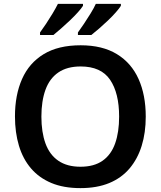

<svg xmlns="http://www.w3.org/2000/svg" viewBox="-20 -958 827 988"><path d="M730 -358Q730 -275 709 -207.5Q688 -140 646.5 -91Q605 -42 542 -16Q479 10 394 10Q307 10 244 -16.5Q181 -43 139.5 -91.5Q98 -140 77.5 -208Q57 -276 57 -359Q57 -469 93.5 -551.5Q130 -634 205 -679.5Q280 -725 395 -725Q507 -725 581.5 -679.5Q656 -634 693 -551.5Q730 -469 730 -358ZM193 -358Q193 -278 214 -220Q235 -162 280 -131Q325 -100 394 -100Q464 -100 508 -131Q552 -162 572.5 -220Q593 -278 593 -358Q593 -479 546.5 -547.5Q500 -616 395 -616Q325 -616 280 -585Q235 -554 214 -496Q193 -438 193 -358ZM602 -928Q594 -915 576.5 -895Q559 -875 536 -853Q513 -831 490.5 -811.5Q468 -792 450 -778H381V-791Q395 -810 412 -835.5Q429 -861 446 -888.5Q463 -916 473 -938H602ZM407 -928Q399 -915 381 -895Q363 -875 340 -853Q317 -831 294.5 -811.5Q272 -792 255 -778H186V-791Q200 -810 217 -835.5Q234 -861 250.5 -888.5Q267 -916 278 -938H407Z"/></svg>

Font: Noto Sans Khmer SemiBold
Style: Regular
Weight: 600
Version: Version 2.003